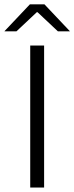

<svg xmlns="http://www.w3.org/2000/svg" viewBox="-54 -844 334 864"><path d="M144.5 0H82V-639H144.5ZM80.5 -824.5H146L260 -704V-703H206.5L115 -789H111.5L20 -703H-33.5V-704Z"/></svg>

Font: Anek Bangla Light
Style: Regular
Weight: 300
Designer: Sulekha Rajkumar (Bangla), Yesha Goshar (Latin)
Foundry: Ek Type
Version: Version 1.003